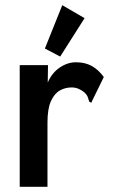

<svg xmlns="http://www.w3.org/2000/svg" viewBox="-20 -719 440 740"><path d="M56 -468H165L164 -401Q180 -438 210 -458.5Q240 -479 273 -479Q308 -479 334 -464.5Q360 -450 380 -422L336 -332L332 -323L324 -327Q321 -335 318.5 -344Q316 -353 304 -364Q294 -372 282 -377Q270 -382 256 -382Q232 -382 211 -370.5Q190 -359 176.5 -329.5Q163 -300 163 -247V1H56ZM212 -501 153 -532 220 -699 306 -649Z"/></svg>

Font: Inconsolata Condensed ExtraBold
Style: Regular
Weight: 800
Width: 3
Monospace: yes
Designer: Raph Levien, Cyreal, Brenton Simpson
Foundry: Raph Levien, Cyreal, Google
Version: Version 3.001; ttfautohint (v1.8.2.53-6de2)